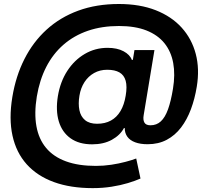

<svg xmlns="http://www.w3.org/2000/svg" viewBox="-20 -744 1055 971"><path d="M448.9 207.4Q336.6 207.4 252.4 176.7Q168.3 146 115.1 86.9Q62 27.8 43.2 -57.9Q24.3 -143.7 42.4 -253.4Q59.8 -359 103.5 -445.3Q147.2 -531.7 215.5 -594Q283.9 -656.4 375.8 -690.1Q467.7 -723.8 581.3 -723.8Q687.1 -723.8 767.3 -692.4Q847.5 -660.9 898.8 -604.2Q950 -547.5 970 -471.3Q990 -395.1 975.1 -305.3Q965.2 -244.5 945.6 -191.8Q926 -139.1 895.7 -99.2Q865.4 -59.4 823.3 -37Q781.2 -14.6 726.5 -14.6Q689.6 -14.6 663.6 -24.3Q637.6 -33.9 624.2 -52.3Q610.8 -70.7 610.8 -96.4H606.9Q587.7 -60.3 546 -37.2Q504.2 -14.1 446 -14.1Q379.4 -14.1 336.7 -44.7Q294 -75.2 277.4 -130.1Q260.9 -185.1 272.7 -257.9Q284.7 -330.4 320.2 -385.3Q355.8 -440.2 408.5 -471.1Q461.2 -502.1 524 -502.1Q572.4 -502.1 604.8 -484.8Q637.2 -467.4 646.7 -441.2H651.9L660 -490.9H761.1L706.6 -161.5Q702.5 -138.2 710.2 -124.3Q717.9 -110.4 740.9 -110.4Q771.8 -110.4 793.3 -130.2Q814.9 -150 829.7 -191Q844.5 -232 854.8 -295.2Q866.6 -366.8 856 -425.2Q845.4 -483.5 811.7 -525.4Q778 -567.2 720.7 -589.9Q663.3 -612.5 581.5 -612.5Q495.1 -612.5 424.7 -588.4Q354.2 -564.2 301.2 -518.1Q248.2 -472.1 214.1 -405.9Q180.1 -339.7 166.2 -255.9Q152.4 -171 164.2 -105.6Q176 -40.3 213.4 4.4Q250.8 49.1 313.7 72Q376.5 95 464.7 95Q504.6 95 543.2 89.1Q581.9 83.2 614.6 74.5Q647.4 65.9 668.9 57.6L690.5 158.9Q664.5 170.5 627.2 181.8Q589.9 193.1 544.8 200.2Q499.7 207.4 448.9 207.4ZM471.1 -118.1Q511.4 -118.1 540.9 -134.4Q570.5 -150.6 589.4 -182.4Q608.2 -214.1 615.7 -260.4Q623.6 -306.9 615.5 -335.7Q607.4 -364.4 584 -377.8Q560.7 -391.2 522 -391.2Q485.3 -391.2 456 -374.8Q426.6 -358.3 407.5 -329.1Q388.3 -299.8 381.8 -260.4Q375 -219.3 381.5 -187.1Q388 -154.9 410.1 -136.5Q432.2 -118.1 471.1 -118.1Z"/></svg>

Font: Inter
Style: Italic
Weight: 400
Italic angle: -9.3988°
Designer: Rasmus Andersson
Foundry: rsms
Version: Version 4.001;git-66647c0bb